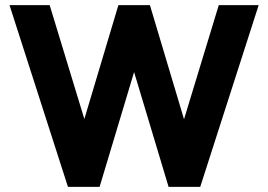

<svg xmlns="http://www.w3.org/2000/svg" viewBox="-20 -726 1042 746"><path d="M244 0 17 -706H173L338.5 -162.5H277.5L440 -706H562.5L725 -162.5H664.5L830 -706H985L758 0H635L472 -542.5H530L367 0Z"/></svg>

Font: Outfit Thin
Style: Regular
Weight: 100
Designer: Rodrigo Fuenzalida
Foundry: fragTYPE
Version: Version 1.000